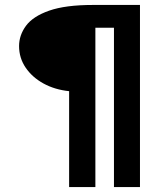

<svg xmlns="http://www.w3.org/2000/svg" viewBox="-20 -686 640 775"><path d="M259 69V-318Q201 -324 155.5 -349Q110 -374 83.5 -413Q57 -452 57 -500Q57 -544 85 -582Q113 -620 178.5 -643Q244 -666 355 -666H545V69H440V-574H365V69Z"/></svg>

Font: Inconsolata Expanded Bold
Style: Regular
Weight: 700
Width: 7
Monospace: yes
Designer: Raph Levien, Cyreal, Brenton Simpson
Foundry: Raph Levien, Cyreal, Google
Version: Version 3.001; ttfautohint (v1.8.2.53-6de2)